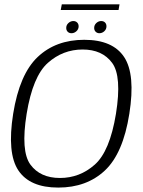

<svg xmlns="http://www.w3.org/2000/svg" viewBox="-20 -865 665 890"><path d="M250 4.5Q381.5 4.5 466 -74.5Q550.5 -153.5 579.5 -337.5Q608.5 -520.5 555.5 -600.5Q502.5 -680.5 370.5 -680.5Q239 -680.5 154.8 -601Q70.5 -521.5 41 -337.5Q12 -154.5 65.2 -75Q118.5 4.5 250 4.5ZM258 -40Q166.5 -40 121 -102Q75.5 -164 103.5 -337.5Q132 -511.5 201.8 -573.5Q271.5 -635.5 363 -635.5Q454 -635.5 499.8 -573.5Q545.5 -511.5 517.5 -337.5Q489 -163.5 419.2 -101.8Q349.5 -40 258 -40ZM311.5 -711Q324 -711 334.2 -720.2Q344.5 -729.5 344.5 -743Q344.5 -754 337.5 -760.8Q330.5 -767.5 320 -767.5Q307.5 -767.5 297.2 -758.2Q287 -749 287 -735.5Q287 -724.5 293.8 -717.8Q300.5 -711 311.5 -711ZM440.5 -711Q453.5 -711 463.5 -720.2Q473.5 -729.5 473.5 -743Q473.5 -754 466.8 -760.8Q460 -767.5 449 -767.5Q436.5 -767.5 426.5 -758.2Q416.5 -749 416.5 -735.5Q416.5 -724.5 423.5 -717.8Q430.5 -711 440.5 -711ZM261.5 -818.5H529.5L534 -845H266.5Z"/></svg>

Font: Anybody Thin Light
Style: Italic
Weight: 300
Italic angle: -10°
Version: Version 1.113;gftools[0.9.25]